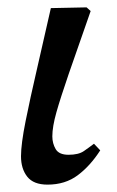

<svg xmlns="http://www.w3.org/2000/svg" viewBox="-20 -492 318 521"><path d="M109 9Q71 9 54 -12.5Q37 -34 37 -68Q37 -101 49.5 -163.5Q62 -226 80.5 -305.5Q99 -385 118 -470L215 -472L226 -462Q189 -357 166.5 -291.5Q144 -226 133 -187Q122 -148 122 -122Q122 -103 131 -87.5Q140 -72 166 -72Q193 -72 207.5 -82Q222 -92 235 -102L252 -84Q225 -42 191 -16.5Q157 9 109 9Z"/></svg>

Font: STIX Two Text Medium
Style: Italic
Weight: 500
Italic angle: -12°
Designer: Ross Mills, John Hudson & Paul Hanslow, Tiro Typeworks Ltd; with prior portions MicroPress Inc. and Coen Hoffman, Elsevi
Foundry: Tiro Typeworks Ltd
Version: Version 2.13 b171